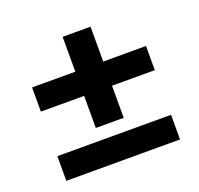

<svg xmlns="http://www.w3.org/2000/svg" viewBox="-102 -661 806 776"><g transform="rotate(-20 301.0 -273.0)"><path d="M56 -295H242V-157H362V-295H546V-399H362V-549H242V-399H56ZM57 3H546V-103H57Z"/></g></svg>

Font: Easer Grotesk Medium
Style: Regular
Weight: 500
Designer: Boardeaser, Bonnie Shaver-Troup, Thomas Jockin
Foundry: Lexend
Version: Version 1.001;Glyphs 3.1.2 (3151)